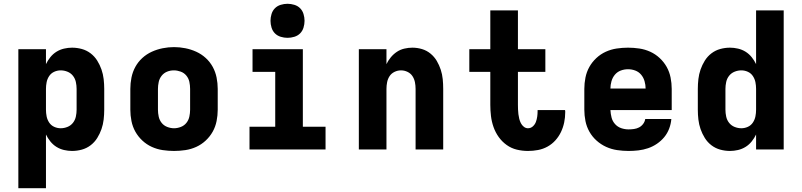

<svg xmlns="http://www.w3.org/2000/svg" viewBox="-20 -790 4240 1015"><path d="M77 205V-530H223V-451Q232 -470 246 -487.5Q260 -505 278.5 -516.5Q297 -528 318.5 -533Q340 -538 361 -538Q387 -538 412.5 -531Q438 -524 459 -508Q480 -492 494 -469.5Q508 -447 516.5 -422.5Q525 -398 528 -372Q531 -346 531 -320V-210Q531 -184 528 -158Q525 -132 516.5 -107.5Q508 -83 494 -60.5Q480 -38 459 -22Q438 -6 412.5 1Q387 8 361 8Q340 8 318.5 3Q297 -2 278.5 -13.5Q260 -25 246 -42.5Q232 -60 223 -79V205ZM301 -112Q319 -112 336.5 -119Q354 -126 365.5 -140.5Q377 -155 381 -173.5Q385 -192 385 -210V-320Q385 -338 381 -356.5Q377 -375 365.5 -389.5Q354 -404 336.5 -411Q319 -418 301 -418Q283 -418 266.5 -410.5Q250 -403 240 -388Q230 -373 226.5 -355.5Q223 -338 223 -320V-210Q223 -192 226.5 -174.5Q230 -157 240 -142Q250 -127 266.5 -119.5Q283 -112 301 -112Z M900 8Q870 8 840 3.5Q810 -1 782.5 -13.5Q755 -26 732.5 -47Q710 -68 695.5 -94Q681 -120 675 -150Q669 -180 669 -210V-320Q669 -350 675 -380Q681 -410 695.5 -436.5Q710 -463 732.5 -483.5Q755 -504 782.5 -516.5Q810 -529 840 -535Q870 -541 900 -541Q930 -541 960 -535Q990 -529 1017.5 -516.5Q1045 -504 1067.5 -483.5Q1090 -463 1104.5 -436.5Q1119 -410 1125 -380Q1131 -350 1131 -320V-210Q1131 -180 1125 -150Q1119 -120 1104.5 -94Q1090 -68 1067.5 -47Q1045 -26 1017.5 -13.5Q990 -1 960 3.5Q930 8 900 8ZM900 -112Q918 -112 936 -119Q954 -126 965.5 -140.5Q977 -155 981 -173.5Q985 -192 985 -210V-320Q985 -339 981 -357.5Q977 -376 965 -390.5Q953 -405 935 -411.5Q917 -418 899 -418Q880 -418 863 -411Q846 -404 834.5 -389.5Q823 -375 819 -356.5Q815 -338 815 -320V-210Q815 -192 819 -173.5Q823 -155 834.5 -140.5Q846 -126 864 -119Q882 -112 900 -112Z M1299 0V-120H1435V-410H1315V-530H1581V-120H1701V0ZM1500 -590Q1482 -590 1464 -595.5Q1446 -601 1433.5 -613.5Q1421 -626 1415.5 -644Q1410 -662 1410 -680Q1410 -698 1415.5 -716Q1421 -734 1433.5 -746.5Q1446 -759 1464 -764.5Q1482 -770 1500 -770Q1518 -770 1536 -764.5Q1554 -759 1566.5 -746.5Q1579 -734 1584.5 -716Q1590 -698 1590 -680Q1590 -662 1584.5 -644Q1579 -626 1566.5 -613.5Q1554 -601 1536 -595.5Q1518 -590 1500 -590Z M1877 0V-530H2023V-451Q2032 -470 2046 -487Q2060 -504 2078 -516Q2096 -528 2117.5 -533Q2139 -538 2160 -538Q2186 -538 2211 -530.5Q2236 -523 2256 -506.5Q2276 -490 2289 -468Q2302 -446 2310 -421.5Q2318 -397 2320.5 -371.5Q2323 -346 2323 -320V0H2177V-320Q2177 -338 2173.5 -355.5Q2170 -373 2160.5 -387.5Q2151 -402 2134.5 -410Q2118 -418 2100 -418Q2082 -418 2065.5 -410Q2049 -402 2039.5 -387.5Q2030 -373 2026.5 -355.5Q2023 -338 2023 -320V0Z M2771 8Q2741 8 2712 1Q2683 -6 2658.5 -23.5Q2634 -41 2616.5 -65.5Q2599 -90 2589 -118.5Q2579 -147 2575.5 -176.5Q2572 -206 2572 -236V-410H2461V-530H2572V-735H2718V-530H2863V-410H2718V-236Q2718 -224 2718.5 -211.5Q2719 -199 2720.5 -186.5Q2722 -174 2725 -162Q2728 -150 2733.5 -139Q2739 -128 2749 -120Q2759 -112 2771 -112Q2786 -112 2797 -122Q2808 -132 2813 -145.5Q2818 -159 2820 -173.5Q2822 -188 2822 -203Q2822 -204 2822 -205Q2822 -206 2822 -208H2967Q2968 -205 2968 -202Q2968 -199 2968 -196Q2968 -169 2962.5 -142.5Q2957 -116 2945.5 -92Q2934 -68 2916 -48Q2898 -28 2874.5 -15Q2851 -2 2824.5 3Q2798 8 2771 8Z M3303 8Q3273 8 3242.5 3.5Q3212 -1 3184.5 -13.5Q3157 -26 3134 -46.5Q3111 -67 3096 -93.5Q3081 -120 3075 -150Q3069 -180 3069 -210V-320Q3069 -350 3075 -380Q3081 -410 3095.5 -436Q3110 -462 3132.5 -483Q3155 -504 3182.5 -516.5Q3210 -529 3240 -533.5Q3270 -538 3300 -538Q3330 -538 3360 -533.5Q3390 -529 3417.5 -516.5Q3445 -504 3467.5 -483Q3490 -462 3504.5 -436Q3519 -410 3525 -380Q3531 -350 3531 -320V-208H3207Q3208 -188 3213 -168.5Q3218 -149 3231.5 -134Q3245 -119 3264 -112.5Q3283 -106 3303 -106Q3317 -106 3331.5 -108Q3346 -110 3358.5 -116.5Q3371 -123 3380 -135Q3389 -147 3391 -161H3529Q3527 -135 3517.5 -110Q3508 -85 3491.5 -65Q3475 -45 3453 -30Q3431 -15 3406 -6.5Q3381 2 3355 5Q3329 8 3303 8ZM3207 -322H3393Q3393 -341 3387.5 -360.5Q3382 -380 3369.5 -395Q3357 -410 3338.5 -417Q3320 -424 3300 -424Q3280 -424 3261.5 -417Q3243 -410 3230.5 -395Q3218 -380 3212.5 -360.5Q3207 -341 3207 -322Z M3839 8Q3813 8 3787.5 1Q3762 -6 3741 -22Q3720 -38 3706 -60.5Q3692 -83 3683.5 -107.5Q3675 -132 3672 -158Q3669 -184 3669 -210V-320Q3669 -346 3672 -372Q3675 -398 3683.5 -422.5Q3692 -447 3706 -469.5Q3720 -492 3741 -508Q3762 -524 3787.5 -531Q3813 -538 3839 -538Q3860 -538 3881.5 -533Q3903 -528 3921.5 -516.5Q3940 -505 3954 -487.5Q3968 -470 3977 -451V-735H4123V0H3977V-79Q3968 -60 3954 -42.5Q3940 -25 3921.5 -13.5Q3903 -2 3881.5 3Q3860 8 3839 8ZM3899 -112Q3917 -112 3933.5 -119.5Q3950 -127 3960 -142Q3970 -157 3973.5 -174.5Q3977 -192 3977 -210V-320Q3977 -338 3973.5 -355.5Q3970 -373 3960 -388Q3950 -403 3933.5 -410.5Q3917 -418 3899 -418Q3881 -418 3863.5 -411Q3846 -404 3834.5 -389.5Q3823 -375 3819 -356.5Q3815 -338 3815 -320V-210Q3815 -192 3819 -173.5Q3823 -155 3834.5 -140.5Q3846 -126 3863.5 -119Q3881 -112 3899 -112Z"/></svg>

Font: Iosevka Curly Heavy Extended
Style: Regular
Weight: 900
Width: 7
Monospace: yes
Designer: Belleve Invis
Foundry: Belleve Invis
Version: Version 11.1.0; ttfautohint (v1.8.3)